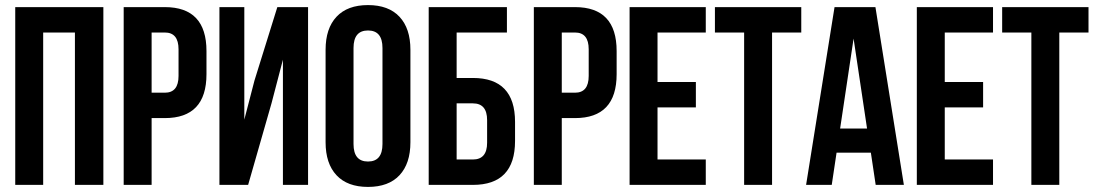

<svg xmlns="http://www.w3.org/2000/svg" viewBox="-20 -728 4314 756"><path d="M150 0H40V-700H387V0H275V-600H150Z M629 -700Q793 -700 793 -527V-436Q793 -263 629 -263H577V0H467V-700ZM577 -600V-363H629Q683 -363 683 -429V-534Q683 -600 629 -600Z M957 0H844V-700H942V-257L982 -411L1072 -700H1193V0H1094V-493L1049 -321Z M1372 -161Q1372 -92 1429 -92Q1486 -92 1486 -161V-539Q1486 -608 1429 -608Q1372 -608 1372 -539ZM1262 -532Q1262 -616 1305 -662Q1348 -708 1429 -708Q1510 -708 1553 -662Q1596 -616 1596 -532V-168Q1596 -84 1553 -38Q1510 8 1429 8Q1348 8 1305 -38Q1262 -84 1262 -168Z M1668 0V-700H1976V-600H1778V-421H1842Q2008 -421 2008 -248V-173Q2008 0 1842 0ZM1842 -100Q1898 -100 1898 -166V-255Q1898 -321 1842 -321H1778V-100Z M2244 -700Q2408 -700 2408 -527V-436Q2408 -263 2244 -263H2192V0H2082V-700ZM2192 -600V-363H2244Q2298 -363 2298 -429V-534Q2298 -600 2244 -600Z M2569 -405H2720V-305H2569V-100H2759V0H2459V-700H2759V-600H2569Z M2795 -700H3135V-600H3020V0H2910V-600H2795Z M3539 0H3428L3409 -127H3274L3255 0H3154L3266 -700H3427ZM3288 -222H3394L3341 -576Z M3700 -405H3851V-305H3700V-100H3890V0H3590V-700H3890V-600H3700Z M3926 -700H4266V-600H4151V0H4041V-600H3926Z"/></svg>

Font: Adderley Bold
Style: Regular
Weight: 700
Designer: gorohovskiy
Version: Version 1.003 November 13, 2017